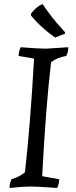

<svg xmlns="http://www.w3.org/2000/svg" viewBox="-20 -920 374 947"><path d="M272 -36Q272 -13 262 7Q164 0 134 0Q90 0 40 6L27 7Q27 -16 37 -36Q75 -47 103 -70Q129 -295 148 -631L72 -644Q72 -667 82 -687Q170 -680 207 -680L317 -687Q317 -664 307 -644Q260 -636 232 -613Q206 -396 188 -51ZM190 -900Q237 -830 284 -780L301 -761V-754L252 -735Q222 -755 192 -782Q162 -809 148 -826L133 -843V-853Q160 -888 190 -900Z"/></svg>

Font: Kotta One
Style: Regular
Weight: 400
Designer: Ania Kruk
Foundry: Ania Kruk
Version: Version 1.001